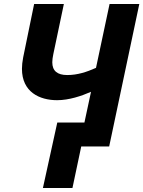

<svg xmlns="http://www.w3.org/2000/svg" viewBox="-20 -734 718 962"><path d="M266 -232C326 -232 388 -253 436 -274L403 -120H267L195 208H343L387 0H527L678 -714H529L461 -394C414 -373 368 -358 317 -358C267 -358 242 -379 242 -422C242 -434 244 -447 247 -462L300 -714H151L96 -446C92 -425 90 -406 90 -389C90 -273 178 -232 266 -232Z"/></svg>

Font: BC Sans
Style: Bold Italic
Weight: 700
Italic angle: -12°
Designer: Monotype Design Team
Province of B.C.
Foundry: Monotype Imaging Inc.
Version: Version 2.000;GOOG;noto-source:20170915:90ef993387c0